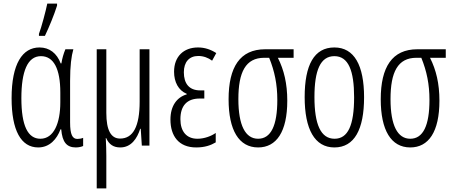

<svg xmlns="http://www.w3.org/2000/svg" viewBox="-20 -804 2499 1060"><path d="M195 -606H228C251 -654 279 -722 295 -773V-784H241C234 -748 208 -650 195 -617ZM191 10C254 10 294 -36 314 -90H318C324 -18 349 10 399 10C415 10 431 6 439 2V-43C430 -39 417 -37 407 -37C380 -37 367 -61 367 -128V-358C367 -441 374 -494 385 -532H341C331 -508 323 -481 319 -454H315C294 -510 253 -542 198 -542C104 -542 44 -452 44 -262C44 -84 96 10 191 10ZM203 -38C134 -38 98 -109 98 -262C98 -410 132 -494 206 -494C276 -494 313 -425 313 -293V-239C313 -124 277 -38 203 -38Z M805 -532H751V-243C751 -106 715 -39 643 -39C593 -39 567 -84 567 -181V-532H514V236H567V56C567 29 566 -4 564 -42H566C582 -6 607 10 644 10C704 10 737 -39 754 -93H757L763 0H805Z M1108 -305H1085C1024 -305 995 -343 995 -405C995 -461 1024 -495 1075 -495C1103 -495 1130 -485 1151 -469L1174 -511C1143 -531 1110 -542 1073 -542C994 -542 941 -492 941 -408C941 -351 965 -305 1011 -286V-283C956 -267 921 -219 921 -144C921 -54 966 10 1063 10C1111 10 1144 -2 1171 -18V-70C1147 -53 1109 -38 1070 -38C1010 -38 976 -78 976 -146C976 -221 1013 -260 1082 -260H1108Z M1566 -248C1566 -342 1548 -418 1514 -485H1601V-532H1444C1305 -532 1242 -434 1242 -256C1242 -85 1299 10 1405 10C1506 10 1566 -76 1566 -248ZM1296 -257C1296 -406 1336 -485 1439 -485H1466C1496 -411 1511 -339 1511 -252C1511 -111 1476 -38 1405 -38C1335 -38 1296 -111 1296 -257Z M1990 -267C1990 -443 1936 -542 1826 -542C1714 -542 1662 -445 1662 -268C1662 -91 1717 10 1826 10C1937 10 1990 -90 1990 -267ZM1716 -268C1716 -416 1749 -494 1826 -494C1904 -494 1935 -413 1935 -267C1935 -112 1901 -38 1827 -38C1751 -38 1716 -117 1716 -268Z M2406 -248C2406 -342 2388 -418 2354 -485H2441V-532H2284C2145 -532 2082 -434 2082 -256C2082 -85 2139 10 2245 10C2346 10 2406 -76 2406 -248ZM2136 -257C2136 -406 2176 -485 2279 -485H2306C2336 -411 2351 -339 2351 -252C2351 -111 2316 -38 2245 -38C2175 -38 2136 -111 2136 -257Z"/></svg>

Font: Noto Sans Display Condensed Light
Style: Regular
Weight: 300
Width: 3
Designer: Monotype Design Team
Foundry: Monotype Imaging Inc.
Version: Version 1.900